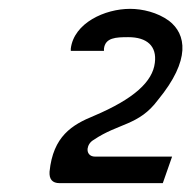

<svg xmlns="http://www.w3.org/2000/svg" viewBox="-20 -865 432 434"><path d="M337 -639C412 -730 401 -788 362 -818C336 -837 302 -845 274 -845C217 -845 147 -813 140 -755V-750H215V-755C218 -780 242 -781 270 -781C312 -781 335 -761 330 -723C325 -681 284 -642 192 -603C143 -583 100 -557 92 -477C91 -460 98 -451 115 -451H348L369 -511H195C182 -511 177 -520 178 -529C179 -536 183 -544 192 -549C248 -587 294 -581 337 -639Z"/></svg>

Font: Charger
Style: BdIt
Weight: 400
Designer: Jasper
Foundry: Cannot Into Space Fonts
Version: Version 0.98